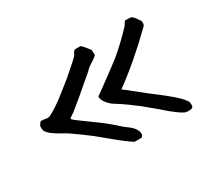

<svg xmlns="http://www.w3.org/2000/svg" viewBox="-77 -460 607 558"><g transform="rotate(-30 226.5 -181.0)"><path d="M260.3 -22.5Q253.9 -21 235.8 -22Q215.8 -34.2 181.4 -63Q147 -91.8 141.6 -95.7Q114.3 -116.7 84.5 -137.2Q78.1 -141.6 63 -149.9Q47.9 -158.2 37.8 -165.8Q27.8 -173.3 22 -183.1Q20.5 -194.8 21 -197.8Q21.5 -200.7 28.3 -209.5Q31.2 -210.4 34.2 -210.4Q37.6 -210.4 43.2 -209.2Q48.8 -208 51.8 -208Q57.1 -208 62 -210.9Q74.7 -217.3 88.6 -226.8Q102.5 -236.3 111.3 -243.2Q120.1 -250 136.2 -262.9Q152.3 -275.9 158.7 -280.8Q164.6 -286.1 175.3 -295.4Q186 -304.7 194.8 -312.5Q203.6 -320.3 210.4 -328.1Q211.9 -334 218.8 -341.3H238.8Q246.1 -335.9 261.2 -315.4Q261.7 -312.5 261.7 -307.1Q261.7 -301.8 262.2 -298.8Q256.8 -292 242.2 -283.2Q227.5 -274.4 222.7 -267.6Q147.9 -203.1 124.5 -185.1Q121.6 -182.6 117.4 -180.2Q113.3 -177.7 111.6 -176.5Q109.9 -175.3 108.9 -173.6Q107.9 -171.9 110.1 -169.7Q112.3 -167.5 117.2 -163.6Q126 -156.7 147.2 -141.6Q168.5 -126.5 178.2 -119.1Q204.1 -99.6 225.1 -80.1Q229.5 -75.7 238.5 -69.3Q247.6 -63 253.7 -56.6Q259.8 -50.3 263.2 -42Q268.1 -28.8 260.3 -22.5ZM428.2 -22.5Q410.6 -18.6 400.9 -24.9Q387.7 -32.2 369.1 -47.4Q361.8 -53.7 337.9 -74Q314 -94.2 304 -102.1Q293.9 -109.9 274.9 -123.8Q255.9 -137.7 237.3 -148.9Q228 -154.8 219.2 -166Q210.4 -177.2 210.4 -186Q210.4 -187.5 210.4 -188.5Q210.9 -188.5 229 -201.7Q300.3 -253.9 307.1 -259.8Q342.3 -288.6 379.4 -328.1Q380.9 -332.5 388.2 -341.3Q390.6 -341.3 397.5 -341.1Q404.3 -340.8 408.2 -340.3Q412.6 -337.9 416 -334Q419.4 -330.1 423.3 -324Q427.2 -317.9 429.2 -315.4Q429.2 -314 429.4 -310.8Q429.7 -307.6 429.4 -306.4Q429.2 -305.2 428.5 -303Q427.7 -300.8 425.8 -298.8Q350.6 -225.1 278.8 -172.9Q291 -164.1 314.9 -144.5Q338.9 -125 349.6 -117.2Q414.1 -68.8 425.8 -51.3Q426.8 -49.8 429 -46.9Q431.2 -43.9 432.1 -43Q432.1 -41 432.9 -35.9Q433.6 -30.8 432.6 -27.6Q431.6 -24.4 428.2 -22.5Z"/></g></svg>

Font: Avessa
Style: Medium
Weight: 500
Designer: Arman Khorramak
Foundry: Arman Khorramak
Version: Version 1.000; ttfautohint (v1.8.1)